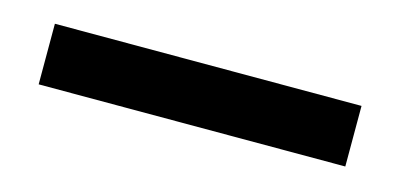

<svg xmlns="http://www.w3.org/2000/svg" viewBox="-27 -420 528 251"><g transform="rotate(15 237.0 -295.0)"><path d="M27 -254H442V-336H27Z"/></g></svg>

Font: Charger Sport
Style: SeBdNrw
Weight: 600
Designer: Jasper
Foundry: Cannot Into Space Fonts
Version: Version 1.1